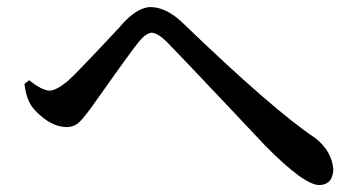

<svg xmlns="http://www.w3.org/2000/svg" viewBox="-20 -619 1040 556"><path d="M72.3 -310.5Q55.7 -334 50.8 -376L64.5 -386.7Q100.6 -357.4 124 -356.4Q143.6 -357.4 176.8 -384.8Q203.1 -408.2 325.2 -539.1Q335.9 -551.8 342.8 -558.6Q381.8 -597.7 416 -598.6Q460.9 -597.7 505.9 -555.7Q771.5 -299.8 893.6 -218.8Q941.4 -180.7 945.3 -127.9Q943.4 -84 904.3 -83Q859.4 -84 748 -197.3Q722.7 -223.6 635.7 -316.4Q501 -459 462.9 -498Q436.5 -523.4 418.9 -524.4Q402.3 -522.5 382.8 -499Q364.3 -477.5 245.1 -308.6Q215.8 -268.6 204.1 -260.7Q190.4 -251 173.8 -251Q129.9 -251 86.9 -293.9Q78.1 -302.7 72.3 -310.5Z"/></svg>

Font: GenYoMin JP SemiBold
Style: Regular
Weight: 600
Version: Version 1.001;PS 1;hotconv 16.6.51;makeotf.lib2.5.65220 DEVE